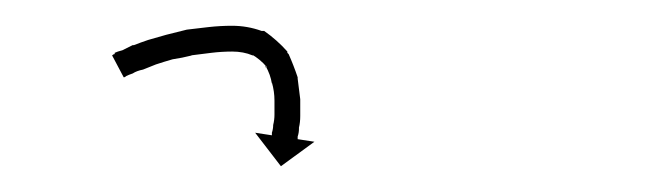

<svg xmlns="http://www.w3.org/2000/svg" viewBox="-20 -302 520 149"><path d="M69 -260Q69 -260 69 -260.5Q69 -261 69 -261Q69 -261 69 -261Q69 -261 69 -261Q71 -262 75 -263Q75 -263 75 -263Q75 -263 75 -263Q75 -263 75 -263Q75 -263 75 -263Q79 -265 83 -267Q83 -267 83.5 -267Q84 -267 84 -267Q84 -267 84 -267Q84 -267 84 -267Q89 -269 95 -271Q95 -271 95 -271Q95 -271 95 -271Q95 -271 95 -271Q95 -271 95 -271Q102 -273 109 -275Q109 -275 109 -275Q109 -275 109 -275Q109 -275 109 -275Q109 -275 109 -275Q117 -277 125 -279Q125 -279 125 -279Q125 -279 125 -279Q125 -279 125 -279Q125 -279 125 -279Q134 -280 142 -281Q142 -281 142 -281Q142 -281 142 -281Q142 -281 142 -281Q142 -281 142 -281Q151 -282 160 -282Q160 -282 160 -282Q160 -282 160 -282Q160 -282 160 -282Q160 -282 160 -282Q172 -282 183 -278Q183 -278 184 -278Q185 -278 185 -278Q195 -271 203 -262Q203 -262 203 -261Q204 -260 204 -260Q208 -251 211 -242Q211 -242 211 -242Q211 -242 211 -242Q211 -241 211 -241Q211 -241 211 -241Q212 -233 213 -225Q213 -225 213 -225Q213 -225 213 -225Q213 -225 213 -225Q213 -225 213 -225Q213 -218 213 -212Q213 -212 213 -212Q213 -212 213 -212Q213 -212 213 -212Q213 -212 213 -212Q213 -207 212 -203Q212 -203 212 -203Q212 -203 212 -202Q212 -202 212 -202Q212 -202 212 -202Q212 -199 211 -196Q211 -196 211 -196Q211 -196 211 -196Q211 -196 211 -196Q211 -196 211 -196Q211 -195 211 -194L224 -192L198 -173L178 -199L191 -197Q191 -198 191 -199Q191 -199 191 -199Q191 -199 191 -199Q191 -199 191 -199Q191 -199 191 -199Q192 -202 192 -205Q192 -205 192 -205Q192 -205 192 -205Q192 -205 192 -205Q192 -205 192 -205Q193 -209 193 -213Q193 -213 193 -213Q193 -213 193 -213Q193 -213 193 -213Q193 -213 193 -213Q193 -219 193 -225Q193 -225 193 -224.5Q193 -224 193 -224Q193 -224 193 -224Q193 -224 193 -224Q193 -231 191 -238Q191 -238 191 -237.5Q191 -237 191 -237Q191 -237 191 -237Q191 -237 191 -237Q190 -244 186 -251Q186 -251 186 -250Q187 -249 187 -250Q182 -256 175 -260Q175 -260 176 -260Q177 -259 176 -259Q169 -262 160 -262Q160 -262 160 -262Q160 -262 160 -262Q160 -262 160.5 -262Q161 -262 161 -262Q152 -262 144 -261Q144 -261 144 -261Q144 -261 144 -261Q144 -261 144 -261Q144 -261 144 -261Q136 -260 128 -259Q128 -259 128 -259Q128 -259 129 -259Q129 -259 129 -259Q129 -259 129 -259Q121 -257 114 -256Q114 -256 114 -256Q114 -256 114 -256Q114 -256 114 -256Q114 -256 114 -256Q107 -254 101 -252Q101 -252 101 -252Q101 -252 101 -252Q101 -252 101 -252Q101 -252 101 -252Q96 -250 91 -248Q91 -248 91 -248Q91 -248 91 -248Q91 -248 91 -248Q91 -248 91 -248Q86 -247 83 -245Q83 -245 83 -245Q83 -245 83 -245Q83 -245 83 -245Q83 -245 83 -245Q80 -244 78 -243Q78 -243 78 -243Q78 -243 78 -243Q78 -243 78 -243Q78 -243 78 -243Q77 -242 76 -242L67 -259Q68 -260 69 -260Z"/></svg>

Font: FRB American Cursive Just Arrows
Style: Italic
Weight: 400
Italic angle: -25°
Version: Version 2.0;Modular Font Editor K font №1